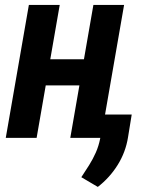

<svg xmlns="http://www.w3.org/2000/svg" viewBox="-20 -548 605 763"><path d="M350.6 -312.5 332 -208.5H124L141.6 -312.5ZM217.3 -528.3 125.5 0H2.9L94.7 -528.3ZM473.1 -528.3 381.3 0H259.3L351.1 -528.3ZM503.4 -92.8 488.8 -2.9Q479.5 56.2 447.8 107.2Q416 158.2 368.7 194.8L303.2 156.2Q319.3 131.8 334.2 108.2Q349.1 84.5 360.6 58.6Q372.1 32.7 377.9 3.4L394.5 -92.8Z"/></svg>

Font: Roboto Condensed SemiBold
Style: Italic
Weight: 600
Italic angle: -12°
Designer: Christian Robertson
Foundry: Google
Version: Version 3.008; 2023